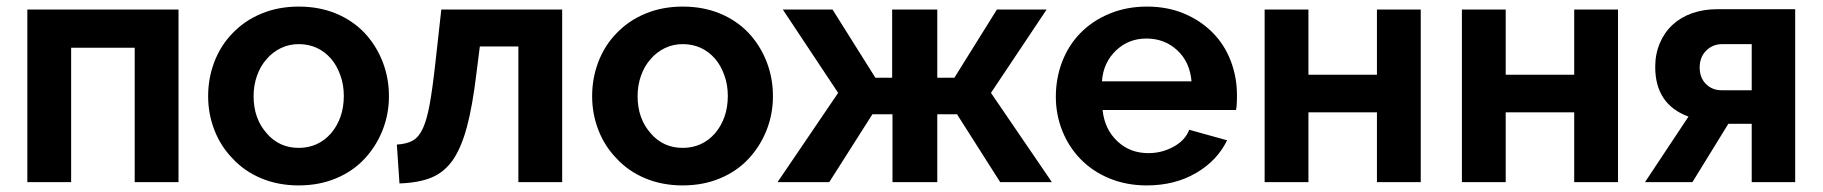

<svg xmlns="http://www.w3.org/2000/svg" viewBox="-20 -553 5534 583"><path d="M63 -524V0H196V-408H389V0H522V-524Z M1088 -72Q1123 -110 1142 -158.5Q1161 -207 1161 -261Q1161 -316 1142 -365Q1123 -414 1088 -452Q1051 -491 1000 -512Q949 -533 887 -533Q825 -533 773.5 -511.5Q722 -490 686 -452Q650 -415 631 -365.5Q612 -316 612 -261Q612 -207 631 -158Q650 -109 686 -72Q722 -33 773.5 -11.5Q825 10 887 10Q949 10 1000.5 -11.5Q1052 -33 1088 -72ZM790 -374Q808 -395 833 -407Q858 -419 887 -419Q946 -419 985 -375Q1003 -354 1013.5 -324.5Q1024 -295 1024 -262Q1024 -194 985 -148Q946 -104 887 -104Q828 -104 790 -148Q750 -193 750 -261Q750 -294 760.5 -323.5Q771 -353 790 -374Z M1355 -67Q1381 -105 1398 -168.5Q1415 -232 1427 -333L1437 -412H1554V0H1687V-524H1320L1302 -362Q1293 -281 1284.5 -235Q1276 -189 1264 -163Q1252 -137 1234 -126.5Q1216 -116 1185 -114L1193 4Q1252 2 1290.5 -14Q1329 -30 1355 -67Z M2254 -72Q2289 -110 2308 -158.5Q2327 -207 2327 -261Q2327 -316 2308 -365Q2289 -414 2254 -452Q2217 -491 2166 -512Q2115 -533 2053 -533Q1991 -533 1939.5 -511.5Q1888 -490 1852 -452Q1816 -415 1797 -365.5Q1778 -316 1778 -261Q1778 -207 1797 -158Q1816 -109 1852 -72Q1888 -33 1939.5 -11.5Q1991 10 2053 10Q2115 10 2166.5 -11.5Q2218 -33 2254 -72ZM1956 -374Q1974 -395 1999 -407Q2024 -419 2053 -419Q2112 -419 2151 -375Q2169 -354 2179.5 -324.5Q2190 -295 2190 -262Q2190 -194 2151 -148Q2112 -104 2053 -104Q1994 -104 1956 -148Q1916 -193 1916 -261Q1916 -294 1926.5 -323.5Q1937 -353 1956 -374Z M2525 -271 2341 0H2498L2629 -206H2690V0H2826V-206H2886L3017 0H3174L2989 -271L3158 -524H3007L2878 -317H2826V-524H2689V-317H2638L2508 -524H2357Z M3706 -127 3591 -159Q3579 -127 3543.5 -107.5Q3508 -88 3467 -88Q3412 -88 3374 -123Q3334 -160 3328 -219H3733Q3736 -230 3736 -264Q3736 -318 3717.5 -367Q3699 -416 3664 -452Q3627 -490 3576 -511.5Q3525 -533 3463 -533Q3401 -533 3349 -511.5Q3297 -490 3260 -452Q3224 -415 3205 -365Q3186 -315 3186 -259Q3186 -205 3205.5 -156Q3225 -107 3261 -70Q3298 -32 3349.5 -11Q3401 10 3462 10Q3547 10 3611.5 -27.5Q3676 -65 3706 -127ZM3369 -400Q3407 -436 3461 -436Q3516 -436 3554.5 -400.5Q3593 -365 3598 -306H3326Q3330 -363 3369 -400Z M3820 -524V0H3953V-212H4161V0H4294V-524H4161V-326H3953V-524Z M4419 -524V0H4552V-212H4760V0H4893V-524H4760V-326H4552V-524Z M5119 0 5228 -177H5299V0H5431V-525H5193Q5153 -525 5118.5 -513Q5084 -501 5059 -478Q5034 -455 5020 -422Q5006 -389 5006 -350Q5006 -236 5107 -199L4975 0ZM5141 -348Q5141 -380 5161 -399.5Q5181 -419 5209 -419H5299V-279H5207Q5179 -279 5160 -298Q5141 -317 5141 -348Z"/></svg>

Font: RT Raleway Bold
Style: Regular
Weight: 400
Designer: Matt McInerney, Pablo Impallari, Rodrigo Fuenzalida — Edited by Milan Moffatt in April 2016
Foundry: Matt McInerney, Pablo Impallari, Rodrigo Fuenzalida — Edited by Milan Moffatt in April 2016
Version: Version 3.001